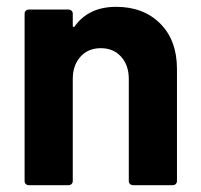

<svg xmlns="http://www.w3.org/2000/svg" viewBox="-20 -542 587 562"><path d="M498 -340V-12Q498 -7 494.5 -3.5Q491 0 486 0H369Q364 0 360.5 -3.5Q357 -7 357 -12V-311Q357 -351 334.5 -376Q312 -401 275 -401Q238 -401 215.5 -376Q193 -351 193 -311V-12Q193 -7 189.5 -3.5Q186 0 181 0H64Q59 0 55.5 -3.5Q52 -7 52 -12V-502Q52 -507 55.5 -510.5Q59 -514 64 -514H181Q186 -514 189.5 -510.5Q193 -507 193 -502V-467Q193 -464 195 -463Q197 -462 198 -464Q239 -522 320 -522Q400 -522 449 -473Q498 -424 498 -340Z"/></svg>

Font: Amber EN
Style: Bold
Weight: 700
Designer: Jeremy Tribby
Foundry: Tribby Type
Version: Version 1.408 November 24, 2021